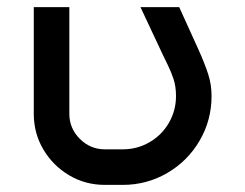

<svg xmlns="http://www.w3.org/2000/svg" viewBox="-20 -520 690 540"><path d="M75 -200V-500H175V-200Q175 -159 204.5 -129.5Q234 -100 275 -100H325Q366 -100 400.5 -120Q435 -140 455 -174.5Q475 -209 475 -250Q475 -277 468 -298Q461 -319 451 -339Q441 -359 437 -368L375 -500H484L538 -381Q556 -341 565.5 -311.5Q575 -282 575 -250Q575 -182 541.5 -124.5Q508 -67 450.5 -33.5Q393 0 325 0H275Q220 0 174.5 -27Q129 -54 102 -99.5Q75 -145 75 -200Z"/></svg>

Font: Monoikos Medium
Style: Regular
Weight: 500
Designer: Brian Krent
Version: Version 0.088